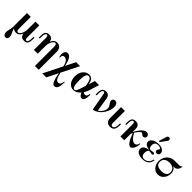

<svg xmlns="http://www.w3.org/2000/svg" viewBox="331 -2312 4137 4137"><g transform="rotate(45 2399.0 -244.0)"><path d="M460 -456.1V-95.2Q460 -23.9 494.1 -23.9Q517.1 -23.9 531.5 -52.7Q545.9 -81.5 545.9 -138.2V-193.8H574.2V-138.2Q574.2 -105.5 569.8 -81.3Q565.4 -57.1 554 -34.4Q542.5 -11.7 518.6 0.2Q494.6 12.2 459 12.2Q353 12.2 345.2 -91.8Q302.7 12.2 210.9 12.2Q168 12.2 138.2 -9.8Q127.9 -16.6 121.1 -24.9Q127 8.8 143.8 44.9Q160.6 81.1 173.8 111.3Q187 141.6 187 168Q187 199.2 171.1 220.7Q155.3 242.2 125 242.2Q91.8 242.2 73 216.6Q54.2 190.9 54.2 149.9Q54.2 120.6 69.1 57.9Q84 -4.9 84 -28.8V-456.1H200.2V-99.1Q200.2 -22 240.2 -22Q264.2 -22 288.1 -48.6Q312 -75.2 328.1 -121.8Q344.2 -168.5 344.2 -220.2V-456.1Z M666 -262.2H638.2V-317.9Q638.2 -343.8 640.6 -363.8Q643.1 -383.8 650.1 -404.1Q657.2 -424.3 669.7 -437.7Q682.1 -451.2 703.1 -459.5Q724.1 -467.8 752.9 -467.8Q857.9 -467.8 867.2 -363.8Q910.6 -467.8 1001 -467.8Q1043.9 -467.8 1073.7 -445.8Q1098.6 -427.7 1113.3 -395.8Q1127.9 -363.8 1127.9 -330.1V230H1011.7V-356.9Q1011.7 -434.1 972.2 -434.1Q948.2 -434.1 924.3 -407.5Q900.4 -380.9 884.3 -334.2Q868.2 -287.6 868.2 -235.8V0H752V-360.8Q752 -432.1 717.8 -432.1Q694.8 -432.1 680.4 -403.3Q666 -374.5 666 -317.9Z M1264.6 -278.8H1246.6Q1234.9 -316.9 1234.9 -366.2Q1234.9 -407.7 1257.3 -437.7Q1279.8 -467.8 1318.8 -467.8Q1345.7 -467.8 1368.7 -452.1Q1391.6 -436.5 1408.4 -408.7Q1425.3 -380.9 1437.5 -347.2Q1449.7 -313.5 1458.5 -272L1467.8 -229L1581.5 -456.1H1702.6L1502.9 -59.1L1507.8 -38.1Q1515.6 -4.9 1522.7 19Q1529.8 43 1539.3 64.9Q1548.8 86.9 1559.8 100.3Q1570.8 113.8 1585 121.8Q1599.1 129.9 1616.7 129.9Q1654.8 129.9 1674.8 98.4Q1694.8 66.9 1694.8 20H1712.9Q1712.9 51.8 1711.2 78.4Q1709.5 105 1705.3 130.9Q1701.2 156.7 1693.6 176.3Q1686 195.8 1675.5 210.9Q1665 226.1 1649.4 234.1Q1633.8 242.2 1613.8 242.2Q1600.6 242.2 1588.6 236.8Q1576.7 231.4 1566.4 218.5Q1556.2 205.6 1548.3 194.1Q1540.5 182.6 1532.5 159.2Q1524.4 135.7 1519.8 121.8Q1515.1 107.9 1508.1 77.6Q1501 47.4 1498.3 34.4Q1495.6 21.5 1488.8 -10.7Q1486.8 -20.5 1485.8 -24.9L1357.9 230H1236.8L1450.7 -195.8L1446.8 -215.8Q1433.1 -282.2 1401.1 -322Q1369.1 -361.8 1321.8 -361.8Q1259.3 -361.8 1264.6 -278.8Z M2215.3 12.2Q2158.2 12.2 2126.5 -77.1Q2052.7 12.2 1960.4 12.2Q1878.9 12.2 1828.1 -54.4Q1777.3 -121.1 1777.3 -223.1Q1777.3 -332 1834 -399.9Q1890.6 -467.8 1972.7 -467.8Q2000 -467.8 2021.7 -459Q2043.5 -450.2 2057.4 -436.8Q2071.3 -423.3 2081.8 -402.6Q2092.3 -381.8 2097.7 -362.8Q2103 -343.8 2107.4 -318.8L2109.4 -309.1L2155.3 -456.1H2280.3L2212.4 -237.8Q2189.9 -169.9 2157.7 -119.1Q2175.3 -94.2 2209.5 -94.2Q2241.7 -94.2 2256.6 -118.4Q2271.5 -142.6 2271.5 -175.8H2295.4Q2295.4 12.2 2215.3 12.2ZM1985.4 -438Q1942.9 -438 1924.1 -386.2Q1905.3 -334.5 1905.3 -224.1Q1905.3 -12.2 1971.7 -12.2Q1986.3 -12.2 1998.5 -21.5Q2010.7 -30.8 2021.5 -51.3Q2032.2 -71.8 2041 -95Q2049.8 -118.2 2061.5 -155.8L2089.4 -245.1L2076.7 -313Q2052.7 -438 1985.4 -438Z M2399.4 -262.2H2371.6V-317.9Q2371.6 -343.3 2374 -363.3Q2376.5 -383.3 2383.5 -403.8Q2390.6 -424.3 2402.8 -437.5Q2415 -450.7 2436 -459.2Q2457 -467.8 2485.4 -467.8Q2585 -467.8 2600.6 -359.9L2648.4 -50.8Q2699.7 -77.6 2734.1 -128.9Q2768.6 -180.2 2768.6 -232.9Q2768.6 -255.4 2761.2 -275.6Q2753.9 -295.9 2743.7 -310.5Q2733.4 -325.2 2723.1 -339.1Q2712.9 -353 2705.6 -369.6Q2698.2 -386.2 2698.2 -403.8Q2698.2 -432.6 2715.8 -450.2Q2733.4 -467.8 2763.2 -467.8Q2805.2 -467.8 2825.7 -434.6Q2846.2 -401.4 2846.2 -350.1Q2846.2 -312 2835.4 -269.3Q2824.7 -226.6 2801.8 -182.9Q2778.8 -139.2 2747.3 -101.1Q2715.8 -63 2670.7 -32.5Q2625.5 -2 2573.2 12.2L2555.2 2L2484.4 -389.2Q2482.4 -400.9 2480 -408.7Q2477.5 -416.5 2470.2 -424.3Q2462.9 -432.1 2451.2 -432.1Q2428.2 -432.1 2413.8 -403.3Q2399.4 -374.5 2399.4 -317.9Z M3067.4 -456.1V-95.2Q3067.4 -25.9 3113.3 -25.9Q3145 -25.9 3164.1 -58.8Q3183.1 -91.8 3183.1 -158.2V-193.8H3210.9V-158.2Q3210.9 -130.4 3208.3 -108.2Q3205.6 -85.9 3197.3 -62.5Q3189 -39.1 3175.3 -23.4Q3161.6 -7.8 3137.5 2.2Q3113.3 12.2 3081.1 12.2Q3018.1 12.2 2984.6 -23.2Q2951.2 -58.6 2951.2 -122.1V-456.1Z M3302.7 -262.2H3274.9V-317.9Q3274.9 -343.8 3277.3 -363.8Q3279.8 -383.8 3286.9 -404.1Q3293.9 -424.3 3306.4 -437.7Q3318.8 -451.2 3339.8 -459.5Q3360.8 -467.8 3389.6 -467.8Q3504.9 -467.8 3504.9 -344.2V-252Q3622.6 -467.8 3722.7 -467.8Q3753.4 -467.8 3773.9 -450.4Q3794.4 -433.1 3796.9 -405.8Q3798.3 -379.4 3781.7 -360.6Q3765.1 -341.8 3737.8 -341.8Q3723.1 -341.8 3710.9 -348.4Q3698.7 -355 3691.7 -362.8Q3684.6 -370.6 3675.5 -377.2Q3666.5 -383.8 3657.7 -383.8Q3615.2 -383.8 3538.6 -263.2Q3578.6 -191.9 3623.5 -147.9Q3668.5 -104 3710.4 -104Q3745.6 -104 3766.6 -132.6Q3787.6 -161.1 3787.6 -189H3805.7Q3805.7 -138.7 3790.5 -92Q3775.4 -45.4 3750 -16.6Q3724.6 12.2 3696.8 12.2Q3617.2 12.2 3524.9 -238.8L3504.9 -203.1V0H3388.7V-360.8Q3388.7 -432.1 3354.5 -432.1Q3331.5 -432.1 3317.1 -403.3Q3302.7 -374.5 3302.7 -317.9Z M4270.5 -155.8Q4267.1 -123 4255.1 -95.2Q4243.2 -67.4 4220.2 -42.2Q4197.3 -17.1 4157.5 -2.4Q4117.7 12.2 4064.5 12.2Q4028.8 12.2 3996.6 5.4Q3964.4 -1.5 3936.8 -15.6Q3909.2 -29.8 3892.8 -54.4Q3876.5 -79.1 3876.5 -111.8Q3876.5 -162.1 3915 -190.4Q3953.6 -218.8 4030.3 -234.9Q3961.4 -240.7 3923.8 -268.3Q3886.2 -295.9 3886.2 -340.8Q3886.2 -381.3 3917.7 -411.1Q3949.2 -440.9 3994.9 -454.3Q4040.5 -467.8 4092.3 -467.8Q4174.3 -467.8 4217.3 -434.3Q4260.3 -400.9 4260.3 -357.9Q4260.3 -329.6 4242.4 -310.8Q4224.6 -292 4197.3 -292Q4173.3 -292 4160.9 -305.7Q4148.4 -319.3 4148.4 -339.8Q4148.4 -355 4156.5 -366.5Q4164.6 -377.9 4172.4 -387.2Q4180.2 -396.5 4180.2 -405.8Q4180.2 -423.3 4155.8 -433.6Q4131.3 -443.8 4099.1 -443.8Q4054.2 -443.8 4026.1 -420.2Q3998 -396.5 3998 -340.8Q3998 -298.8 4014.2 -274.9Q4030.3 -251 4059.1 -251Q4069.3 -251 4094.7 -256.1Q4120.1 -261.2 4132.3 -261.2Q4167.5 -261.2 4167.5 -234.9Q4167.5 -208 4131.3 -208Q4118.7 -208 4096.7 -213.6Q4074.7 -219.2 4064.5 -219.2Q4033.7 -219.2 4019 -189.2Q4004.4 -159.2 4004.4 -118.2Q4004.4 -66.4 4027.3 -40.3Q4050.3 -14.2 4093.3 -14.2Q4150.9 -14.2 4195.1 -55.2Q4239.3 -96.2 4246.1 -155.8ZM4044.4 -520 4094.2 -683.1Q4107.4 -730 4146.5 -730Q4162.1 -730 4174.3 -718.3Q4186.5 -706.5 4186.5 -688Q4186.5 -668.9 4170.4 -647L4068.4 -507.8Z M4797.9 -482.9Q4772 -350.1 4680.7 -350.1H4647Q4726.1 -309.1 4726.1 -211.9Q4726.1 -113.8 4670.9 -50.8Q4615.7 12.2 4535.6 12.2Q4455.6 12.2 4400.6 -50.8Q4345.7 -113.8 4345.7 -211.9Q4345.7 -277.8 4376.7 -334Q4407.7 -390.1 4461.4 -423.1Q4515.1 -456.1 4578.6 -456.1H4717.8Q4767.1 -456.1 4780.8 -482.9ZM4535.6 -350.1Q4489.7 -350.1 4454.3 -336.2Q4418.9 -322.3 4396.5 -290.5Q4374 -258.8 4374 -211.9Q4374 -151.4 4418.9 -122.8Q4463.9 -94.2 4535.6 -94.2Q4607.4 -94.2 4652.6 -122.8Q4697.8 -151.4 4697.8 -211.9Q4697.8 -280.8 4652.1 -315.4Q4606.4 -350.1 4535.6 -350.1Z"/></g></svg>

Font: Flanker Steampunk
Style: Bold
Weight: 700
Designer: Alexey Kryukov, Leonardo Di Lena
Foundry: Alexey Kryukov, Leonardo Di Lena
Version: 1.210